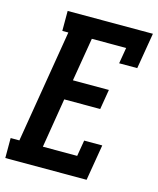

<svg xmlns="http://www.w3.org/2000/svg" viewBox="-122 -813 735 892"><g transform="rotate(15 245.5 -367.5)"><path d="M-11 0V-96H31L121 -639H92V-735H502L473 -562H386L399 -639H234L199 -430H372L356 -334H183L144 -96H309L322 -173H409L380 0Z"/></g></svg>

Font: Iosevka Slab Oblique
Style: Bold
Weight: 700
Italic angle: -9°
Monospace: yes
Designer: Belleve Invis
Foundry: Belleve Invis
Version: Version 11.1.1; ttfautohint (v1.8.3)